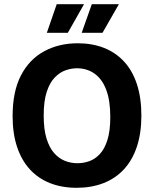

<svg xmlns="http://www.w3.org/2000/svg" viewBox="-20 -880 733 914"><path d="M345 14Q274 14 217.5 -8.5Q161 -31 121.5 -74.5Q82 -118 61 -181.5Q40 -245 40 -327Q40 -444 79.5 -520.5Q119 -597 189.5 -635.5Q260 -674 350 -674Q419 -674 475 -652Q531 -630 571 -586.5Q611 -543 632 -478.5Q653 -414 653 -330Q653 -246 631.5 -181.5Q610 -117 569.5 -73.5Q529 -30 472 -8Q415 14 345 14ZM349 -103Q377 -103 404.5 -112.5Q432 -122 455 -146.5Q478 -171 491.5 -214Q505 -257 505 -323Q505 -402 485.5 -453Q466 -504 430 -529.5Q394 -555 346 -555Q320 -555 292.5 -545.5Q265 -536 241 -511.5Q217 -487 202.5 -443Q188 -399 188 -330Q188 -264 201.5 -220.5Q215 -177 237.5 -151.5Q260 -126 288.5 -114.5Q317 -103 349 -103ZM303 -724H203L250 -860H380ZM468 -724H369L417 -860H546Z"/></svg>

Font: Bricolage Grotesque 28pt
Style: Bold
Weight: 700
Designer: Mathieu Triay
Foundry: Atelier Triay
Version: Version 1.000;gftools[0.9.30]